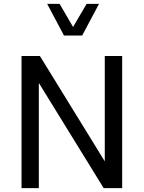

<svg xmlns="http://www.w3.org/2000/svg" viewBox="-20 -971 741 991"><path d="M520.8 -681.9V-138.2L186 -681.9H91.1V0H180.4V-543L515.1 0H610.6V-681.9ZM223.6 -950.9 310.3 -787.6H404.1L491 -950.9H427L357.2 -831.8L287.6 -950.9Z"/></svg>

Font: Estedad-FD-VF Thin
Style: Regular
Weight: 100
Designer: Amin Abedi
Version: Version 5.0